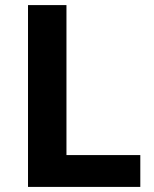

<svg xmlns="http://www.w3.org/2000/svg" viewBox="-20 -785 605 754"><path d="M90 -51H531V-176H241V-765H90Z"/></svg>

Font: Noto Sans Tamil UI
Style: Bold
Weight: 700
Designer: Jelle Bosma - Monotype Design Team
Foundry: Monotype Imaging Inc.
Version: Version 2.004